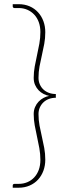

<svg xmlns="http://www.w3.org/2000/svg" viewBox="-20 -774 332 920"><path d="M247.5 -305.5Q229.5 -305.5 214.2 -299.8Q199 -294 188 -283.5Q177 -273 170.8 -258.8Q164.5 -244.5 164.5 -227.5Q164.5 -199 169.5 -172Q174.5 -145 180.8 -118.5Q187 -92 192 -65Q197 -38 197 -9Q197 19.5 188 44Q179 68.5 162.2 86.8Q145.5 105 121.8 115.2Q98 125.5 69 125.5H41V114.5Q41 111 43.5 109Q46 107 49.5 107H69.5Q92 107 111 99Q130 91 144 76Q158 61 165.8 39.8Q173.5 18.5 173.5 -8Q173.5 -36.5 168.5 -64Q163.5 -91.5 157.5 -118.5Q151.5 -145.5 146.5 -172.8Q141.5 -200 141.5 -227.5Q141.5 -246 148 -261Q154.5 -276 165 -287Q175.5 -298 188.8 -305Q202 -312 215.5 -314.5Q202 -317 188.8 -323.8Q175.5 -330.5 165 -341.5Q154.5 -352.5 148 -367.2Q141.5 -382 141.5 -401Q141.5 -428.5 146.5 -455.8Q151.5 -483 157.5 -510Q163.5 -537 168.5 -564.5Q173.5 -592 173.5 -620.5Q173.5 -646.5 165.8 -667.8Q158 -689 144 -704Q130 -719 111 -727.2Q92 -735.5 69.5 -735.5H49.5Q46 -735.5 43.5 -737.5Q41 -739.5 41 -743.5V-754H69Q98 -754 121.8 -743.8Q145.5 -733.5 162.2 -715.2Q179 -697 188 -672.5Q197 -648 197 -619.5Q197 -590.5 192 -563.5Q187 -536.5 180.8 -509.8Q174.5 -483 169.5 -456.2Q164.5 -429.5 164.5 -401Q164.5 -384 170.8 -369.8Q177 -355.5 188 -345.2Q199 -335 214.2 -329.2Q229.5 -323.5 247.5 -323.5Z"/></svg>

Font: Lato ExtraLight
Style: Regular
Weight: 275
Designer: Lukasz Dziedzic with Adam Twardoch and Botio Nikoltchev
Foundry: tyPoland Lukasz Dziedzic
Version: Version 2.015; 2015-08-06; http://www.latofonts.com/